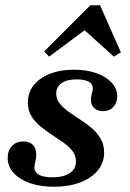

<svg xmlns="http://www.w3.org/2000/svg" viewBox="-20 -690 487 721"><path d="M183.1 11.3Q131.5 11.3 92.3 -2.4Q53.2 -16.1 31 -40.7Q8.9 -65.3 8.9 -96.8Q8.9 -125 25 -141.9Q41.1 -158.9 67.7 -158.9Q90.3 -158.9 103.2 -146Q116.1 -133.1 116.1 -110.5Q116.1 -96.8 112.5 -82.3Q108.9 -67.7 108.9 -58.9Q110.5 -41.9 127.4 -33.1Q144.4 -24.2 176.6 -24.2Q218.5 -24.2 241.9 -39.9Q265.3 -55.6 265.3 -83.9Q265.3 -105.6 252.4 -122.6Q239.5 -139.5 219 -154Q198.4 -168.5 175.4 -183.5Q152.4 -198.4 131.9 -215.3Q111.3 -232.3 98 -254Q84.7 -275.8 84.7 -304.8Q84.7 -361.3 133.1 -394.8Q181.5 -428.2 258.1 -428.2Q305.6 -428.2 341.9 -415.3Q378.2 -402.4 399.2 -379.8Q420.2 -357.3 420.2 -328.2Q420.2 -304 405.6 -288.3Q391.1 -272.6 366.9 -272.6Q346.8 -272.6 334.3 -283.5Q321.8 -294.4 321.8 -312.9Q321 -325.8 325 -339.1Q329 -352.4 328.2 -359.7Q328.2 -375.8 312.1 -383.9Q296 -391.9 266.9 -391.9Q231.5 -391.9 211.3 -377.8Q191.1 -363.7 191.1 -338.7Q191.1 -317.7 204.4 -301.2Q217.7 -284.7 237.9 -270.2Q258.1 -255.6 281.5 -240.7Q304.8 -225.8 325 -208.5Q345.2 -191.1 358.1 -169Q371 -146.8 371 -117.7Q371 -79 347.2 -50Q323.4 -21 280.6 -4.8Q237.9 11.3 183.1 11.3ZM164.5 -477.4 146 -496.8 319.4 -670.2H355.6L433.9 -493.5L407.3 -477.4L279 -593.5L325 -596.8Z"/></svg>

Font: Playfair 9pt
Style: Bold Italic
Weight: 700
Italic angle: -15.6°
Designer: Claus Eggers Sørensen
Foundry: Claus Eggers Sørensen
Version: Version 2.203